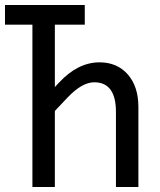

<svg xmlns="http://www.w3.org/2000/svg" viewBox="-20 -750 640 770"><path d="M110 0V-651H0V-730H320V-651H200V-401L216 -418Q292 -500 379 -500Q450 -500 492.5 -451.5Q535 -403 535 -321V0H445V-301Q445 -420 358 -420Q309 -420 251 -359L200 -305V0Z"/></svg>

Font: JetBrainsMonoNL NFM
Style: Regular
Weight: 400
Monospace: yes
Designer: Philipp Nurullin, Konstantin Bulenkov
Foundry: JetBrains
Version: Version 2.304; ttfautohint (v1.8.4.7-5d5b);Nerd Fonts 3.3.0